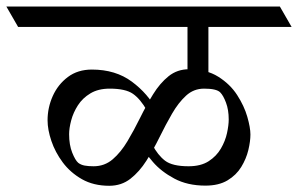

<svg xmlns="http://www.w3.org/2000/svg" viewBox="-62 -665 939 605"><path d="M227.5 -445.8Q302.2 -445.8 353.5 -407.7Q404.8 -369.6 432.1 -316.9H400.9Q380.4 -353 356.9 -369.4Q333.5 -385.7 283.7 -385.7Q247.6 -385.7 222.9 -370.8Q198.2 -356 183.6 -333.3Q168.9 -310.5 162.4 -285.9Q155.8 -261.2 155.8 -242.2Q155.8 -208.5 165.5 -184.1Q175.3 -159.7 184.6 -151.9Q192.9 -145.5 204.6 -143.3Q216.3 -141.1 232.9 -141.1Q267.6 -141.1 293.2 -163.1Q318.8 -185.1 339.6 -220Q360.4 -254.9 379.6 -293.9Q398.9 -333 420.4 -367.9Q441.9 -402.8 469.2 -424.8Q496.6 -446.8 533.2 -446.8Q588.4 -446.8 625.7 -423.3Q663.1 -399.9 685.3 -365.5Q707.5 -331.1 717.3 -296.9Q727.1 -262.7 727.1 -241.2Q727.1 -219.7 720.5 -192.1Q713.9 -164.6 698.2 -138.9Q682.6 -113.3 655 -96.7Q627.4 -80.1 585.4 -80.1Q528.8 -80.1 487.3 -102.3Q445.8 -124.5 419.7 -154.8Q393.6 -185.1 382.3 -209H418Q435.1 -176.3 458 -158.7Q481 -141.1 532.2 -141.1Q570.8 -141.1 595.5 -157Q620.1 -172.9 634 -196.8Q647.9 -220.7 653.3 -245.6Q658.7 -270.5 658.7 -288.6Q658.7 -318.8 650.1 -341.6Q641.6 -364.3 631.8 -374Q620.1 -385.7 581.1 -385.7Q548.3 -385.7 524.2 -363.5Q500 -341.3 480 -306.6Q460 -272 440.7 -232.7Q421.4 -193.4 399.4 -158.7Q377.4 -124 349.1 -101.8Q320.8 -79.6 282.2 -79.6Q232.9 -79.6 196.3 -100.3Q159.7 -121.1 135.7 -153.3Q111.8 -185.5 99.9 -220.9Q87.9 -256.3 87.9 -286.1Q87.9 -325.7 104.2 -362.3Q120.6 -398.9 151.9 -422.4Q183.1 -445.8 227.5 -445.8ZM396 -644.5 433.1 -580.1H-4.9L-42 -644.5ZM819.8 -644.5 856.9 -580.1H358.9L321.8 -644.5ZM528.8 -415V-610.4H594.7V-415Z"/></svg>

Font: Annapurna SIL
Style: Regular
Weight: 400
Designer: Peter Martin, Annie Olsen
Foundry: SIL International
Version: Version 2.000